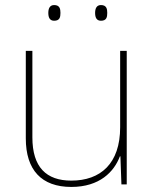

<svg xmlns="http://www.w3.org/2000/svg" viewBox="-20 -729 613 759"><path d="M171 -678C171 -661 176 -647 194 -647C216 -647 219 -661 219 -678C219 -694 216 -709 194 -709C176 -709 171 -694 171 -678ZM356 -678C356 -661 361 -647 379 -647C401 -647 404 -661 404 -678C404 -694 401 -709 379 -709C361 -709 356 -694 356 -678ZM481 -528H455V-226C455 -82 377 -15 262 -15C163 -15 108 -68 108 -186V-528H82V-182C82 -57 144 10 262 10C374 10 431 -50 454 -111H456L460 0H481Z"/></svg>

Font: Noto Sans Telugu Thin
Style: Regular
Weight: 100
Designer: Jelle Bosma - Monotype Design Team
Foundry: Monotype Imaging Inc.
Version: Version 2.005